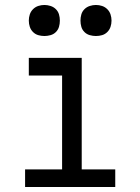

<svg xmlns="http://www.w3.org/2000/svg" viewBox="-20 -753 565 773"><path d="M81 0V-71H230V-449H96V-520H309V-71H444V0ZM366 -608Q354 -608 341.5 -611.5Q329 -615 320 -624Q311 -633 307.5 -645Q304 -657 304 -670Q304 -683 307.5 -695Q311 -707 320 -716Q329 -725 341.5 -729Q354 -733 366 -733Q379 -733 391 -729Q403 -725 412 -716Q421 -707 425 -695Q429 -683 429 -670Q429 -657 425 -645Q421 -633 412 -624Q403 -615 391 -611.5Q379 -608 366 -608ZM159 -608Q146 -608 134 -611.5Q122 -615 113 -624Q104 -633 100 -645Q96 -657 96 -670Q96 -683 100 -695Q104 -707 113 -716Q122 -725 134 -729Q146 -733 159 -733Q171 -733 183.5 -729Q196 -725 205 -716Q214 -707 217.5 -695Q221 -683 221 -670Q221 -657 217.5 -645Q214 -633 205 -624Q196 -615 183.5 -611.5Q171 -608 159 -608Z"/></svg>

Font: Iosevka Pride
Style: Regular
Weight: 400
Monospace: yes
Designer: Belleve Invis
Foundry: Belleve Invis
Version: Version 30.3.1; ttfautohint (v1.8.4)